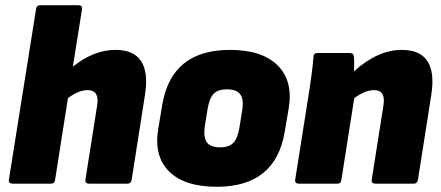

<svg xmlns="http://www.w3.org/2000/svg" viewBox="-20 -703 1688 735"><path d="M28 0Q12 0 14 -15L118 -668Q120 -683 133 -683H280Q296 -683 294 -668L259 -448Q339 -512 422 -512Q562 -512 535 -340L484 -15Q481 0 469 0H321Q305 0 307 -15L352 -300Q361 -358 316 -358Q280 -358 240 -327L191 -15Q189 0 176 0Z M810 12Q686 12 627 -47Q568 -106 586 -211L601 -301Q636 -512 860 -512Q984 -512 1043.5 -452Q1103 -392 1085 -287L1070 -199Q1035 12 810 12ZM823 -139Q857 -139 873.5 -156.5Q890 -174 897 -217L907 -280Q914 -322 900 -341.5Q886 -361 848 -361Q814 -361 797.5 -343.5Q781 -326 774 -282L764 -220Q758 -177 772 -158Q786 -139 823 -139Z M1124 0Q1108 0 1110 -15L1166 -369Q1171 -402 1174.5 -430.5Q1178 -459 1180 -485Q1180 -500 1195 -500H1320Q1334 -500 1335 -485Q1337 -462 1335 -430Q1426 -512 1518 -512Q1658 -512 1631 -340L1580 -15Q1577 0 1565 0H1417Q1401 0 1403 -15L1448 -300Q1457 -358 1412 -358Q1377 -358 1336 -327L1287 -15Q1286 -8 1283 -4Q1280 0 1272 0Z"/></svg>

Font: Sofia Sans ExtraBlack
Style: Italic
Weight: 1000
Italic angle: -9°
Designer: Botio Nikoltchev, Ani Petrova
Foundry: lettersoup
Version: Version 4.100; ttfautohint (v1.8.4.7-5d5b)